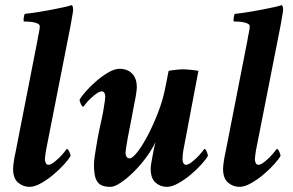

<svg xmlns="http://www.w3.org/2000/svg" viewBox="-20 -720 1141 748"><path d="M126 -563 40 -124Q39 -121 37.5 -113Q36 -105 34.5 -95.5Q33 -86 32 -76.9Q31 -67.9 31 -62.9Q31 -25 50.5 -8.5Q70 8 95 8Q115 8 140.5 -6.5Q166 -21 189 -40.5Q212 -60 230.5 -80.5Q249 -101 255 -113Q255 -118 250 -129Q245 -140 240 -140Q239 -138 231 -128Q223 -118 212 -106.9Q201 -95.9 189 -86.9Q177 -78 169 -78Q161 -78 158 -85.5Q155 -93 155 -99.8Q155 -103.7 156.5 -115.8Q158 -128 159 -133L252.2 -606.2Q254.2 -614.9 256.1 -626.4Q258 -638 260 -649.5Q262 -661 263.5 -669.5Q265 -678 265 -681Q265 -686 264 -692Q263 -698 259 -700Q251 -697 229 -692Q207 -687 180 -682Q153 -677 125.5 -672.5Q98 -668 77 -666Q74 -663 72.5 -651Q71 -639 73 -636.2Q79 -636.2 89.5 -635.7Q100 -635.2 110 -633.4Q120 -631.5 127.5 -627.8Q135 -624 135 -616.8Q135 -608.7 131.5 -592.8Q128 -577 126 -563Z M567 -63Q567 -25 586 -8.5Q605 8 630 8Q650 8 675.5 -6.5Q701 -21 724 -40.5Q747 -60 765.5 -80.5Q784 -101 790 -113Q790 -118 785.5 -129Q781 -140 776 -140Q775 -138 767 -128Q759 -118 748 -107Q737 -96 725 -87Q713 -78 705 -78Q697 -78 694 -85.5Q691 -93 691 -100Q691 -104 692 -116.5Q693 -129 694 -133L753 -444Q749 -445 740.5 -446Q732 -447 723 -448Q714 -449 705.5 -449.5Q697 -450 693 -450Q689 -450 681 -449.5Q673 -449 664.5 -448Q656 -447 648.5 -446Q641 -445 637 -444Q636 -439 634 -429Q632 -419 630 -408.5Q628 -398 626 -388.5Q624 -379 623 -374Q614 -328 595 -279.5Q576 -231 555.5 -192Q535 -153 515.5 -128Q496 -103 485 -103Q477 -103 473 -109.5Q469 -116 469 -124Q469 -128 470.5 -138.5Q472 -149 474 -161Q476 -173 478 -184.5Q480 -196 481 -200Q487 -230 492 -256Q496 -277 499.5 -296.5Q503 -316 504 -320Q505 -324 506.5 -332Q508 -340 509.5 -349Q511 -358 512 -366.5Q513 -375 513 -380Q513 -415 494.5 -433.5Q476 -452 446 -452Q426 -452 401.5 -437.5Q377 -423 354.5 -403.5Q332 -384 314 -363.5Q296 -343 290 -331Q290 -326 295 -315Q300 -304 305 -304Q306 -306 314 -316Q322 -326 333 -336.5Q344 -347 356 -355.5Q368 -364 376 -364Q384 -364 387 -357.5Q390 -351 390 -344Q390 -340 388.5 -327Q387 -314 386 -311Q384 -296 381.5 -283Q379 -270 376.5 -258Q374 -246 371 -233Q368 -220 365 -205Q363 -195 360 -178.5Q357 -162 354 -143.5Q351 -125 348.5 -107.5Q346 -90 346 -78Q346 -55 349 -39Q352 -23 359 -12.5Q366 -2 378.5 3Q391 8 410 8Q426 8 450 -8Q474 -24 499.5 -49Q525 -74 548.5 -105.5Q572 -137 586 -167Q584 -161 581 -146.5Q578 -132 575 -116Q572 -100 569.5 -85.5Q567 -71 567 -63Z M944 -563 858 -124Q857 -121 855.5 -113Q854 -105 852.5 -95.5Q851 -86 850 -76.9Q849 -67.9 849 -62.9Q849 -25 868.5 -8.5Q888 8 913 8Q933 8 958.5 -6.5Q984 -21 1007 -40.5Q1030 -60 1048.5 -80.5Q1067 -101 1073 -113Q1073 -118 1068 -129Q1063 -140 1058 -140Q1057 -138 1049 -128Q1041 -118 1030 -106.9Q1019 -95.9 1007 -86.9Q995 -78 987 -78Q979 -78 976 -85.5Q973 -93 973 -99.8Q973 -103.7 974.5 -115.8Q976 -128 977 -133L1070.2 -606.2Q1072.2 -614.9 1074.1 -626.4Q1076 -638 1078 -649.5Q1080 -661 1081.5 -669.5Q1083 -678 1083 -681Q1083 -686 1082 -692Q1081 -698 1077 -700Q1069 -697 1047 -692Q1025 -687 998 -682Q971 -677 943.5 -672.5Q916 -668 895 -666Q892 -663 890.5 -651Q889 -639 891 -636.2Q897 -636.2 907.5 -635.7Q918 -635.2 928 -633.4Q938 -631.5 945.5 -627.8Q953 -624 953 -616.8Q953 -608.7 949.5 -592.8Q946 -577 944 -563Z"/></svg>

Font: Vermiglione
Style: Italic
Weight: 400
Italic angle: -11°
Version: Version 1.105